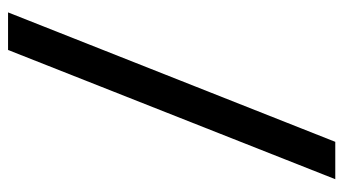

<svg xmlns="http://www.w3.org/2000/svg" viewBox="-204 -508 832 465"><g transform="rotate(90 212.5 -276.0)"><path d="M10.5 121 324 -671.5H414.5L101.5 121Z"/></g></svg>

Font: Anek Bangla Medium
Style: Regular
Weight: 500
Designer: Sulekha Rajkumar (Bangla), Yesha Goshar (Latin)
Foundry: Ek Type
Version: Version 1.003